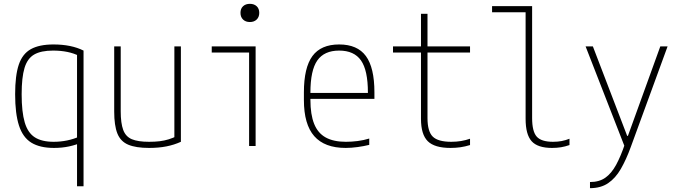

<svg xmlns="http://www.w3.org/2000/svg" viewBox="-20 -762 3540 1002"><path d="M382 210V-494L395 -469Q366 -484 331.5 -491Q297 -498 257 -498Q194 -498 158.5 -477.5Q123 -457 108 -407.5Q93 -358 93 -270Q93 -178 109 -123.5Q125 -69 161.5 -45.5Q198 -22 260 -22Q296 -22 330 -29Q364 -36 393 -49L406 -19Q378 -6 341 2Q304 10 262 10Q188 10 143.5 -17.5Q99 -45 79 -107Q59 -169 59 -270Q59 -368 78 -424.5Q97 -481 141 -505.5Q185 -530 259 -530Q352 -530 416 -498V210Z M758 10Q689 10 649 -7Q609 -24 592.5 -65.5Q576 -107 576 -180V-520H610V-181Q610 -119 623 -84Q636 -49 668 -35.5Q700 -22 758 -22Q789 -22 813.5 -25Q838 -28 860.5 -35Q883 -42 905 -53L890 -30V-520H924V-22Q889 -6 848.5 2Q808 10 758 10Z M1280 0V-488H1085V-520H1314V0ZM1284 -647Q1262 -647 1248.5 -660Q1235 -673 1235 -695Q1235 -717 1248.5 -729.5Q1262 -742 1284 -742Q1306 -742 1319.5 -729.5Q1333 -717 1333 -695Q1333 -673 1319.5 -660Q1306 -647 1284 -647Z M1784 10Q1674 10 1620 -51.5Q1566 -113 1566 -240V-280Q1566 -409 1610.5 -469.5Q1655 -530 1750 -530Q1845 -530 1889.5 -469.5Q1934 -409 1934 -280V-246H1583V-277H1911L1900 -263V-279Q1900 -395 1864 -446.5Q1828 -498 1750 -498Q1672 -498 1636 -446.5Q1600 -395 1600 -279V-241Q1600 -164 1619.5 -115.5Q1639 -67 1680 -44.5Q1721 -22 1785 -22Q1815 -22 1846.5 -26Q1878 -30 1907 -39V-6Q1879 1 1846 5.5Q1813 10 1784 10Z M2331 10Q2248 10 2212.5 -25Q2177 -60 2177 -142V-488H2031V-520H2177V-690H2211V-520H2433V-488H2211V-146Q2211 -76 2238.5 -49Q2266 -22 2335 -22Q2362 -22 2386 -26Q2410 -30 2433 -38V-5Q2407 3 2382.5 6.5Q2358 10 2331 10Z M2861 10Q2786 10 2754.5 -25Q2723 -60 2723 -142V-698H2548V-730H2757V-146Q2757 -76 2781 -49Q2805 -22 2866 -22Q2891 -22 2911.5 -26Q2932 -30 2952 -38V-5Q2929 3 2907.5 6.5Q2886 10 2861 10Z M3059 188Q3107 188 3139 165.5Q3171 143 3195.5 98Q3220 53 3242 -13L3243 11L3036 -520H3074L3253 -53H3257L3426 -520H3464L3272 5Q3248 71 3220 119.5Q3192 168 3153.5 194Q3115 220 3059 220Z"/></svg>

Font: M PLUS Code Latin ExtraLight
Style: Regular
Weight: 250
Designer: Coji Morishita
Foundry: UNDERFOREST DESIGN
Version: Version 1.002; ttfautohint (v1.8.3)